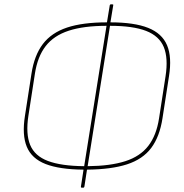

<svg xmlns="http://www.w3.org/2000/svg" viewBox="-20 -770 848 885"><path d="M357 95Q352 95 353 90L365 12Q254 11 190 -14Q126 -39 103.5 -93.5Q81 -148 95 -236L125 -430Q138 -515 177.5 -567Q217 -619 289 -643Q361 -667 473 -667L486 -746Q487 -750 491 -750H498Q503 -750 502 -746L489 -667Q599 -667 663 -641.5Q727 -616 750 -561.5Q773 -507 759 -419L729 -225Q716 -140 677 -88Q638 -36 565.5 -12.5Q493 11 381 12L369 90Q368 95 364 95ZM368 -4 471 -651Q366 -651 297 -628.5Q228 -606 190.5 -557.5Q153 -509 141 -431L111 -237Q98 -153 119 -102Q140 -51 201 -28Q262 -5 368 -4ZM384 -4Q489 -5 557.5 -27Q626 -49 663.5 -97.5Q701 -146 713 -224L743 -418Q756 -502 735 -553Q714 -604 653.5 -627.5Q593 -651 487 -651Z"/></svg>

Font: Sofia Sans Hairline
Style: Italic
Weight: 1
Italic angle: -9°
Designer: Botio Nikoltchev, Ani Petrova
Foundry: lettersoup
Version: Version 4.102